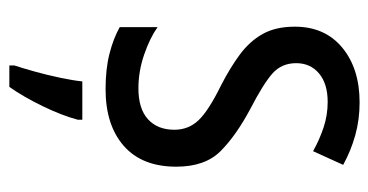

<svg xmlns="http://www.w3.org/2000/svg" viewBox="-214 -374 808 421"><g transform="rotate(90 190.5 -163.0)"><path d="M345 -145Q345 -70 299.5 -30Q254 10 175 10Q131 10 97.5 1.5Q64 -7 39 -21V-104Q63 -87 99.5 -74.5Q136 -62 173 -62Q218 -62 241 -83Q264 -104 264 -141Q264 -172 243 -194Q222 -216 167 -243Q128 -263 99 -284.5Q70 -306 54 -334.5Q38 -363 38 -405Q38 -471 84 -509Q130 -547 204 -547Q242 -547 276 -537.5Q310 -528 341 -511L311 -445Q286 -459 259 -468Q232 -477 203 -477Q163 -477 140.5 -458Q118 -439 118 -408Q118 -376 140.5 -356Q163 -336 219 -307Q277 -276 311 -242Q345 -208 345 -145ZM242 71Q233 105 212.5 147.5Q192 190 170 221H123V210Q129 192 136.5 165Q144 138 150 109.5Q156 81 158 61H242Z"/></g></svg>

Font: Noto Sans Hebrew Condensed
Style: Regular
Weight: 400
Width: 3
Designer: Monotype Design Team
Foundry: Monotype Imaging Inc.
Version: Version 2.004; ttfautohint (v1.8.4.7-5d5b)